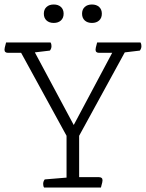

<svg xmlns="http://www.w3.org/2000/svg" viewBox="-27 -834 649 854"><path d="M422 0H169Q165 -6 165 -16Q165 -27 172 -36L269 -44V-230L67 -599H9Q-7 -599 -7 -613Q-7 -620 -2 -637L0 -645H198Q202 -639 202 -629Q202 -618 195 -609L128 -601L301 -278L472 -599H414Q398 -599 398 -613Q398 -620 403 -637L405 -645H598Q602 -639 602 -629Q602 -618 595 -609L528 -601L325 -230V-46H413Q429 -46 429 -32Q429 -25 424 -8ZM256 -773Q256 -754 244 -743Q232 -732 212 -732Q192 -732 180 -743Q168 -754 168 -773Q168 -792 180 -803Q192 -814 212 -814Q232 -814 244 -803Q256 -792 256 -773ZM426 -773Q426 -754 414 -743Q402 -732 382 -732Q362 -732 350 -743Q338 -754 338 -773Q338 -792 350 -803Q362 -814 382 -814Q402 -814 414 -803Q426 -792 426 -773Z"/></svg>

Font: Scope One
Style: Regular
Weight: 400
Designer: Dalton Maag Ltd
Foundry: Dalton Maag Ltd
Version: Version 1.002; ttfautohint (v1.4.1) -l 11 -r 50 -G 50 -x 14 